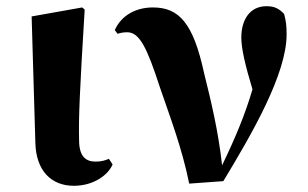

<svg xmlns="http://www.w3.org/2000/svg" viewBox="-20 -583 994 619"><path d="M218 16C282 16 329 -19 343 -53L331 -71C320 -66 307 -62 288 -62C258 -62 235 -77 235 -131C233 -199 237 -290 253 -552L245 -559L82 -530L94 -123C96 -33 145 16 218 16Z M359 -474C368 -477 378 -479 390 -479C430 -479 454 -429 495 -303C528 -206 566 -109 590 9L700 1C792 -151 904 -344 904 -472C904 -500 902 -516 896 -538C879 -556 864 -563 839 -563C786 -563 758 -520 758 -462C758 -426 771 -371 794 -295C770 -213 738 -137 696 -50C684 -160 660 -259 638 -347C603 -509 557 -559 473 -559C420 -559 372 -535 350 -486Z"/></svg>

Font: Noto Serif CJK JP Black
Style: Regular
Weight: 900
Designer: Ryoko NISHIZUKA 西塚涼子 (kana & ideographs); Frank Grießhammer (Latin, Greek & Cyrillic); Wenlong ZHANG 张文龙 (bopomofo); San
Foundry: Adobe Systems Incorporated
Version: Version 1.001;PS 1.001;hotconv 16.6.54;makeotf.lib2.5.65590